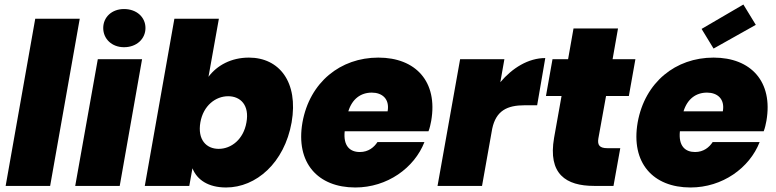

<svg xmlns="http://www.w3.org/2000/svg" viewBox="-20 -823 3436 850"><path d="M5 0H202L333 -740H136Z M313 0H510L609 -561H413ZM529 -614C585 -614 624 -651 624 -699C624 -747 585 -783 529 -783C475 -783 437 -747 437 -699C437 -651 475 -614 529 -614Z M903 -483 949 -740H752L621 0H818L832 -78C852 -27 902 7 981 7C1114 7 1239 -102 1271 -281C1302 -460 1216 -568 1082 -568C1004 -568 941 -534 903 -483ZM1071 -281C1058 -206 1004 -164 948 -164C893 -164 854 -205 867 -281C880 -356 935 -397 990 -397C1045 -397 1085 -357 1071 -281Z M1626 -413C1671 -413 1706 -386 1696 -330H1522C1539 -385 1577 -413 1626 -413ZM1859 -194H1651C1636 -171 1611 -150 1573 -150C1530 -150 1499 -176 1506 -242H1877C1883 -257 1886 -273 1889 -288C1919 -461 1821 -568 1655 -568C1487 -568 1351 -459 1319 -281C1288 -102 1387 7 1553 7C1694 7 1814 -79 1859 -194Z M2114 0 2159 -253C2176 -333 2225 -357 2303 -357H2358L2394 -566C2319 -566 2248 -522 2195 -459L2213 -561H2017L1917 0Z M2433 -213C2405 -52 2486 0 2610 0H2696L2726 -167H2669C2635 -167 2624 -180 2629 -210L2663 -398H2764L2793 -561H2692L2716 -697H2519L2495 -561H2426L2397 -398H2466Z M3110 -413C3155 -413 3190 -386 3180 -330H3006C3023 -385 3061 -413 3110 -413ZM3343 -194H3135C3120 -171 3095 -150 3057 -150C3014 -150 2983 -176 2990 -242H3361C3367 -257 3370 -273 3373 -288C3403 -461 3305 -568 3139 -568C2971 -568 2835 -459 2803 -281C2772 -102 2871 7 3037 7C3178 7 3298 -79 3343 -194ZM3271 -803 3086 -695 3139 -608 3326 -713Z"/></svg>

Font: SVN-Poppins ExtraBold
Style: Italic
Weight: 800
Italic angle: -10°
Designer: Ninad Kale (Devanagari), Jonny Pinhorn (Latin)
Foundry: Indian Type Foundry
Version: Version 3.002 2017